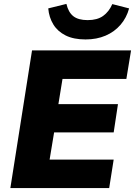

<svg xmlns="http://www.w3.org/2000/svg" viewBox="-20 -963 691 983"><path d="M33 0 144 -705H651L627 -559H300L279 -430H584L562 -285H257L234 -146H562L539 0ZM418 -761Q357 -761 316 -781.5Q275 -802 253 -838Q231 -874 227 -920L320 -943Q330 -900 355.5 -880Q381 -860 429 -860Q478 -860 508 -881.5Q538 -903 555 -942L641 -920Q628 -872 597 -836Q566 -800 520.5 -780.5Q475 -761 418 -761Z"/></svg>

Font: Nunito Sans 10pt Black
Style: Italic
Weight: 900
Italic angle: -9°
Designer: Vernon Adams
Foundry: Vernon Adams
Version: Version 3.101;gftools[0.9.27]